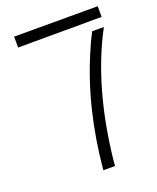

<svg xmlns="http://www.w3.org/2000/svg" viewBox="-130 -763 689 841"><g transform="rotate(-20 215.0 -342.0)"><path d="M427.7 -633.8 38.1 -632.8V-683.6H427.7ZM205.1 0Q230.5 -280.3 330.1 -509.8Q347.7 -551.8 367.2 -588.9H421.9Q296.9 -355.5 261.7 -25.4Q260.7 -11.7 259.8 0Z"/></g></svg>

Font: Post No Bills Colombo
Style: Regular
Weight: 400
Designer: Kosala Senevirathne, Siva Puranthara, Lasantha Premarathna, Tharique Azeez
Foundry: Mooniak
Version: Version 1.220 ; ttfautohint (v1.6)